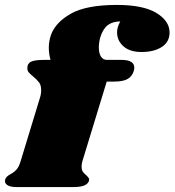

<svg xmlns="http://www.w3.org/2000/svg" viewBox="-66 -759 708 779"><path d="M622 -627Q622 -589 590.5 -568.5Q559 -548 508 -548Q461 -548 435 -571Q409 -594 409 -628Q409 -649 422 -672Q392 -672 372 -657.5Q352 -643 341 -608Q335 -586 335 -567Q335 -543 343.5 -529.5Q352 -516 368 -516H427Q479 -516 479 -484Q479 -480 477 -472Q471 -450 452.5 -439Q434 -428 397 -428H367L268 -104Q265 -92 265 -83Q265 -70 270 -62.5Q275 -55 284 -48Q291 -41 294 -36.5Q297 -32 295 -25Q290 -12 275 -6Q260 0 229 0H1Q-25 0 -37 -8.5Q-49 -17 -45 -31Q-41 -43 -24 -52Q-9 -60 1 -71Q11 -82 18 -106L96 -362Q101 -377 101 -393Q101 -413 92.5 -424.5Q84 -436 67 -450Q56 -459 50.5 -465.5Q45 -472 45 -481Q44 -500 58.5 -508Q73 -516 114 -516H139Q132 -541 132 -566Q132 -591 141 -618Q160 -669 222.5 -704Q285 -739 408 -739Q515 -739 568.5 -706.5Q622 -674 622 -627Z"/></svg>

Font: Shrikhand
Style: Regular
Weight: 400
Italic angle: -14°
Designer: Jonny Pinhorn
Foundry: Jonny Pinhorn
Version: Version 1.001;PS 1.001;hotconv 1.0.88;makeotf.lib2.5.647800